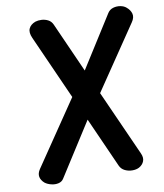

<svg xmlns="http://www.w3.org/2000/svg" viewBox="-104 -1090 1007 1176"><g transform="rotate(-10 399.0 -502.0)"><path d="M80 -19.5Q58.5 -38 54.5 -60Q50.5 -82 67 -106.5L338.5 -506.5L160.5 -905Q144 -941.5 154.8 -965Q165.5 -988.5 196 -1000Q213 -1005.5 234.5 -1004.5Q256 -1003.5 275.2 -993.8Q294.5 -984 304 -962.5L442 -653L646 -975.5Q658.5 -994.5 680.2 -1001Q702 -1007.5 724.8 -1003.5Q747.5 -999.5 761.5 -987Q784 -968.5 790 -944.8Q796 -921 777 -893.5L510.5 -500L692.5 -93.5Q705.5 -65.5 697.2 -43.8Q689 -22 665.5 -9Q648 0 623.5 0Q599 0 577.2 -10.5Q555.5 -21 545.5 -43L407 -353.5L197 -24.5Q186 -6 164.2 -1Q142.5 4 119.2 -1.8Q96 -7.5 80 -19.5Z"/></g></svg>

Font: Edu NSW ACT Cursive
Style: Regular
Weight: 400
Designer: Tina and Corey Anderson, Eben Sorkin, Mirko Velimirovic
Foundry: Sorkin Type Co.
Version: Version 2.000